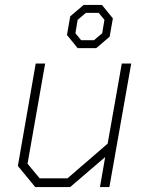

<svg xmlns="http://www.w3.org/2000/svg" viewBox="-20 -754 590 774"><path d="M52 -85 124 -498H162L91 -94L140 -35H252L414 -175L471 -498H509L421 0H383L404 -121L263 0H122ZM250 -613 263 -688 317 -734H391L435 -680L422 -606L368 -560H293ZM359 -592 392 -620 401 -674 378 -702H326L293 -674L284 -620L307 -592Z"/></svg>

Font: Chakra Petch ExtraLight
Style: Italic
Weight: 275
Italic angle: -10°
Designer: Katatrad Aksorn Co.,Ltd.
Foundry: Cadson Demak Co.,Ltd.
Version: Version 1.000; ttfautohint (v1.6)